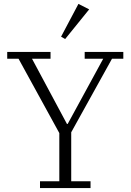

<svg xmlns="http://www.w3.org/2000/svg" viewBox="-20 -964 669 984"><path d="M185 -35H284V-282L75 -663H17V-698H239V-663H144L323 -329H327L509 -663H414V-698H612V-663H554L345 -286V-35H444V0H185ZM293 -776 382 -944 437 -916 314 -764Z"/></svg>

Font: IBM Plex Serif Light
Style: Regular
Weight: 300
Designer: Mike Abbink, Paul van der Laan, Pieter van Rosmalen
Foundry: Bold Monday
Version: Version 3.001